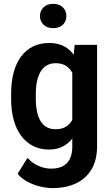

<svg xmlns="http://www.w3.org/2000/svg" viewBox="-20 -759 575 987"><path d="M363.8 -528.3H479V-7.3Q479 64 450.2 112.1Q421.4 160.2 369.6 184.1Q317.9 208 249.5 208Q221.7 208 188 200.2Q154.3 192.4 122.8 176Q91.3 159.7 70.3 134.3L121.6 52.7Q145 79.1 177.2 93.5Q209.5 107.9 243.2 107.9Q277.8 107.9 301.8 95.9Q325.7 84 338.6 58.6Q351.6 33.2 351.6 -5.9V-407.2ZM37.1 -251V-275.4Q37.1 -337.9 50.3 -386.7Q63.5 -435.5 88.9 -469.2Q114.3 -502.9 150.6 -520.5Q187 -538.1 232.4 -538.1Q279.8 -538.1 312.5 -519.5Q345.2 -501 366.2 -466.6Q387.2 -432.1 399.2 -385.5Q411.1 -338.9 417.5 -282.2V-241.2Q411.6 -187 398.2 -141.1Q384.8 -95.2 362.5 -61.3Q340.3 -27.3 308.1 -8.8Q275.9 9.8 231.4 9.8Q186.5 9.8 150.6 -8.3Q114.7 -26.4 89.1 -60.5Q63.5 -94.7 50.3 -143.1Q37.1 -191.4 37.1 -251ZM164.1 -275.4V-251Q164.1 -214.4 170.2 -185.5Q176.3 -156.7 188.5 -136.5Q200.7 -116.2 220 -105.5Q239.3 -94.7 265.6 -94.7Q301.3 -94.7 323.5 -110.6Q345.7 -126.5 357.2 -154.1Q368.7 -181.6 372.1 -216.8V-306.2Q370.1 -334.5 363 -357.7Q356 -380.9 343.3 -397.9Q330.6 -415 311.5 -424.6Q292.5 -434.1 266.6 -434.1Q240.2 -434.1 220.9 -423.1Q201.7 -412.1 189.2 -391.6Q176.8 -371.1 170.4 -341.8Q164.1 -312.5 164.1 -275.4ZM185.5 -676.3Q185.5 -703.6 203.9 -721.4Q222.2 -739.3 253.4 -739.3Q284.7 -739.3 303 -721.4Q321.3 -703.6 321.3 -676.3Q321.3 -649.4 303 -631.8Q284.7 -614.3 253.4 -614.3Q222.2 -614.3 203.9 -631.8Q185.5 -649.4 185.5 -676.3Z"/></svg>

Font: Roboto SemiCondensed SemiBold
Style: Regular
Weight: 600
Width: 4
Designer: Christian Robertson
Foundry: Google
Version: Version 3.009; 2024